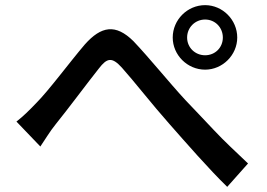

<svg xmlns="http://www.w3.org/2000/svg" viewBox="-20 -742 1040 747"><path d="M652 -596C652 -528 709 -471 778 -471C846 -471 903 -528 903 -596C903 -665 846 -722 778 -722C709 -722 652 -665 652 -596ZM708 -596C708 -635 739 -666 778 -666C817 -666 847 -635 847 -596C847 -557 817 -527 778 -527C739 -527 708 -557 708 -596ZM44 -269 137 -172C153 -195 174 -231 197 -259C244 -317 322 -422 365 -476C396 -516 415 -522 454 -479C499 -429 574 -333 638 -261C705 -185 792 -85 864 -15L945 -106C900 -149 853 -192 812 -236C771 -279 733 -320 701 -353C639 -420 560 -518 499 -582C430 -650 374 -641 310 -569C251 -500 170 -390 120 -340C92 -311 71 -290 44 -269Z"/></svg>

Font: Spoqa Han Sans Neo Medium
Style: Regular
Weight: 500
Designer: [Spoqa Han Sans Neo] Dong-huui Kim ___ Younghwa Kang ___ Yujin Lee ___ [Noto Sans] Ryoko NISHIZUKA ____ (kana & ideograp
Foundry: Spoqa (http://www.spoqa-han-sans.com)
Version: Version 1.100;hotconv 1.0.109;makeotfexe 2.5.65596